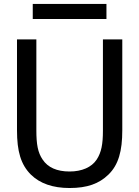

<svg xmlns="http://www.w3.org/2000/svg" viewBox="-20 -924 696 959"><path d="M511.7 -904.3H143.6V-829.1H511.7ZM327.6 15.1C415.5 15.1 474.6 -6.3 521.5 -51.8C571.8 -100.6 590.8 -169.4 590.8 -273.4V-727.1H494.1V-271C494.1 -204.1 486.3 -162.6 462.9 -127C437.5 -88.4 388.7 -67.4 327.6 -67.4C264.2 -67.4 219.2 -87.4 192.9 -127C168.9 -162.1 161.6 -203.1 161.6 -273.4V-727.1H64.9V-273.4C64.9 -168 84 -102.1 134.3 -51.8C179.7 -7.3 244.1 15.1 327.6 15.1Z"/></svg>

Font: SG Kara
Style: Regular
Weight: 400
Designer: Damoon Khanjanzadeh
Version: Version 1.000